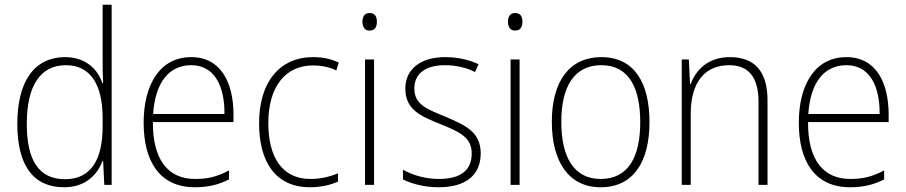

<svg xmlns="http://www.w3.org/2000/svg" viewBox="-20 -780 3823 810"><path d="M250 10C341 10 391 -43 413 -102H415L420 0H451V-760H413V-530C413 -498 413 -464 415 -429H412C392 -489 340 -539 255 -539C127 -539 53 -440 53 -257C53 -83 120 10 250 10ZM254 -24C143 -24 93 -105 93 -257C93 -420 151 -505 258 -505C362 -505 413 -423 413 -281V-248C413 -107 365 -24 254 -24Z M787 -539C653 -539 586 -421 586 -262C586 -99 654 10 802 10C859 10 902 -1 946 -23V-61C894 -34 857 -25 803 -25C686 -25 624 -110 625 -265H965V-297C965 -431 912 -539 787 -539ZM787 -505C884 -505 928 -418 927 -299H626C635 -435 695 -505 787 -505Z M1288 10C1334 10 1376 0 1406 -14V-49C1371 -34 1331 -25 1290 -25C1165 -25 1112 -124 1112 -261C1112 -413 1183 -504 1301 -504C1333 -504 1367 -498 1399 -483L1409 -516C1378 -531 1343 -539 1301 -539C1160 -539 1073 -434 1073 -260C1073 -96 1143 10 1288 10Z M1539 -725C1517 -725 1509 -709 1509 -688C1509 -667 1518 -651 1539 -651C1561 -651 1570 -666 1570 -688C1570 -709 1563 -725 1539 -725ZM1558 -529H1520V0H1558Z M2008 -133C2008 -227 1937 -254 1856 -289C1778 -321 1728 -340 1728 -407C1728 -471 1777 -505 1857 -505C1903 -505 1951 -494 1984 -476L1999 -509C1961 -527 1913 -539 1858 -539C1753 -539 1690 -487 1690 -407C1690 -317 1754 -290 1839 -256C1918 -224 1970 -201 1970 -133C1970 -65 1928 -25 1831 -25C1776 -25 1723 -40 1680 -64V-23C1714 -6 1767 10 1831 10C1948 10 2008 -44 2008 -133Z M2153 -725C2131 -725 2123 -709 2123 -688C2123 -667 2132 -651 2153 -651C2175 -651 2184 -666 2184 -688C2184 -709 2177 -725 2153 -725ZM2172 -529H2134V0H2172Z M2720 -265C2720 -428 2658 -539 2517 -539C2383 -539 2308 -438 2308 -266C2308 -97 2380 10 2514 10C2652 10 2720 -97 2720 -265ZM2348 -266C2348 -417 2404 -505 2517 -505C2635 -505 2681 -406 2681 -265C2681 -115 2629 -25 2514 -25C2401 -25 2348 -117 2348 -266Z M3059 -539C2967 -539 2916 -485 2894 -426H2891L2886 -529H2856V0H2894V-300C2894 -438 2958 -505 3056 -505C3135 -505 3180 -458 3180 -351V0H3218V-356C3218 -482 3161 -539 3059 -539Z M3551 -539C3417 -539 3350 -421 3350 -262C3350 -99 3418 10 3566 10C3623 10 3666 -1 3710 -23V-61C3658 -34 3621 -25 3567 -25C3450 -25 3388 -110 3389 -265H3729V-297C3729 -431 3676 -539 3551 -539ZM3551 -505C3648 -505 3692 -418 3691 -299H3390C3399 -435 3459 -505 3551 -505Z"/></svg>

Font: Noto Sans Myanmar UI SemiCondensed ExtraLight
Style: Regular
Weight: 200
Width: 4
Designer: Monotype Design Team
Foundry: Monotype Imaging Inc.
Version: Version 2.103